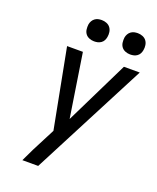

<svg xmlns="http://www.w3.org/2000/svg" viewBox="-171 -1053 941 1152"><g transform="rotate(20 300.0 -476.5)"><path d="M216 0H115Q134 -41 154 -81.5Q174 -122 196 -163L230 -229L133 -735H234L297 -329L496 -735H597Q502 -551 406.5 -367.5Q311 -184 216 0ZM505 -817Q489 -817 474 -823Q459 -829 450 -841Q441 -853 439 -869Q437 -885 439 -901Q441 -913 447 -923.5Q453 -934 462.5 -941Q472 -948 483 -950.5Q494 -953 506 -953Q522 -953 537 -947Q552 -941 561 -929Q570 -917 572.5 -901Q575 -885 572 -869Q570 -857 564.5 -846.5Q559 -836 549 -829Q539 -822 528 -819.5Q517 -817 505 -817ZM275 -817Q259 -817 244 -823Q229 -829 220 -841Q211 -853 209 -869Q207 -885 209 -901Q211 -913 217 -923.5Q223 -934 232.5 -941Q242 -948 253 -950.5Q264 -953 276 -953Q292 -953 307 -947Q322 -941 331 -929Q340 -917 342.5 -901Q345 -885 342 -869Q340 -857 334.5 -846.5Q329 -836 319 -829Q309 -822 298 -819.5Q287 -817 275 -817Z"/></g></svg>

Font: Iosevka Medium Extended
Style: Italic
Weight: 500
Width: 7
Italic angle: -9°
Monospace: yes
Designer: Belleve Invis
Foundry: Belleve Invis
Version: Version 32.5.0; ttfautohint (v1.8.4)